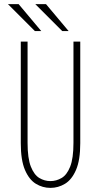

<svg xmlns="http://www.w3.org/2000/svg" viewBox="-20 -902 490 933"><path d="M225 11Q187 11 154.2 -9Q121.5 -29 101.2 -76.5Q81 -124 81 -206V-700H114V-208Q114 -132.5 130 -92.2Q146 -52 171.2 -37Q196.5 -22 225 -22Q253.5 -22 279.2 -37Q305 -52 321 -92.2Q337 -132.5 337 -208V-700H370V-206Q370 -124 349.5 -76.5Q329 -29 296 -9Q263 11 225 11ZM282.5 -751 151.5 -882H203.5L313.5 -751ZM149.5 -751 18.5 -882H70.5L180.5 -751Z"/></svg>

Font: Trispace Condensed Thin
Style: Regular
Weight: 100
Width: 3
Designer: Tyler Finck
Foundry: Etcetera Type Company
Version: Version 1.210; ttfautohint (v1.8.3)